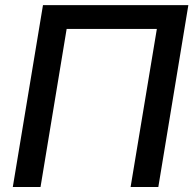

<svg xmlns="http://www.w3.org/2000/svg" viewBox="-20 -748 773 768"><path d="M733.4 -727.5 613.3 0H502.4L607.4 -632.3H246.6L142.1 0H31.2L151.9 -727.5Z"/></svg>

Font: Inter 20pt Medium
Style: Italic
Weight: 500
Italic angle: -9.3988°
Version: Version 4.001;git-66647c0bb